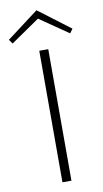

<svg xmlns="http://www.w3.org/2000/svg" viewBox="-107 -901 508 946"><g transform="rotate(-10 147.0 -428.5)"><path d="M126 -658H171V0H126ZM291 -716 147 -815 3 -716 -12 -737 147 -857 306 -737Z"/></g></svg>

Font: Ysabeau Light
Style: Regular
Weight: 300
Designer: Christian Thalmann (Catharsis Fonts)
Version: Version 0.003